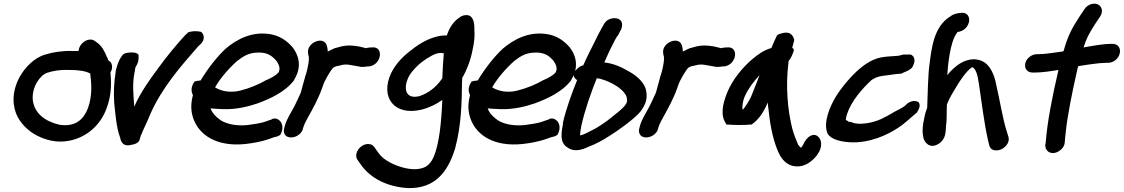

<svg xmlns="http://www.w3.org/2000/svg" viewBox="-20 -739 5993 1024"><path d="M85 -329C39 -245 47 -166 75 -114C97 -73 136 -36 181 -14C220 5 278 25 347 12C440 -5 517 -71 549 -163C576 -233 574 -303 569 -353C583 -374 579 -400 566 -412H564L557 -418C556 -423 554 -429 550 -435C540 -461 523 -496 496 -513L488 -519C456 -545 402 -511 399 -467H370C317 -469 266 -462 221 -448C162 -431 113 -379 85 -329ZM155 -204C148 -274 193 -338 232 -351C262 -361 304 -368 344 -366H345C397 -366 436 -361 461 -347C468 -296 473 -230 450 -165C425 -96 376 -61 296 -74C219 -92 164 -135 155 -204Z M631 -442C609 -413 601 -376 597 -359L596 -356H597C587 -295 586 -243 589 -191C596 -129 600 -60 621 -4C622 1 628 49 682 33C696 31 721 25 726 2C726 1 727 -5 731 -15C746 -53 762 -82 781 -129C843 -270 940 -381 1038 -493L1049 -503C1076 -528 1068 -557 1053 -569C1035 -574 1004 -575 980 -565V-562L968 -552C922 -502 868 -437 825 -377C779 -315 730 -248 696 -170C692 -232 684 -293 699 -360C700 -366 701 -379 704 -383C723 -411 719 -436 719 -446C713 -457 694 -461 672 -459C655 -457 641 -456 631 -442Z M1017 -304C996 -273 1000 -248 1009 -232C996 -183 998 -145 1011 -107C1042 -19 1135 45 1289 29C1334 24 1372 16 1404 6L1444 -8C1459 -10 1468 -15 1473 -19L1474 -18C1495 -53 1486 -84 1470 -97C1460 -106 1448 -110 1432 -105L1431 -103L1388 -88C1368 -82 1338 -77 1300 -72C1230 -65 1173 -82 1146 -106C1126 -122 1111 -138 1103 -161C1122 -159 1145 -158 1169 -157C1239 -154 1305 -171 1355 -188C1422 -213 1502 -249 1549 -312L1550 -316C1594 -387 1569 -450 1541 -486C1516 -515 1483 -543 1431 -555C1327 -576 1243 -530 1183 -479C1136 -435 1088 -373 1050 -310C1034 -309 1023 -306 1017 -304ZM1127 -273C1155 -323 1204 -378 1245 -414C1280 -441 1305 -455 1344 -458C1402 -463 1429 -443 1452 -417C1468 -396 1478 -372 1464 -351C1454 -339 1429 -324 1401 -312H1400C1361 -289 1313 -269 1262 -256C1209 -242 1159 -253 1127 -273Z M1495 -52C1490 -32 1499 -6 1532 -6C1559 -6 1583 -23 1593 -44L1594 -47L1599 -64C1611 -98 1638 -137 1659 -181L1660 -182C1671 -207 1686 -234 1697 -267C1703 -285 1710 -304 1717 -315L1730 -339L1746 -364C1756 -380 1764 -385 1790 -389L1806 -393C1819 -396 1837 -395 1851 -392C1910 -381 1910 -382 1910 -382C1919 -382 1929 -383 1943 -385H1951C2017 -396 2028 -495 1962 -486H1953C1945 -485 1941 -484 1929 -482L1928 -483L1912 -487C1903 -489 1897 -491 1889 -492L1867 -495C1836 -499 1806 -494 1788 -488L1762 -481L1761 -480C1752 -476 1741 -471 1728 -464C1727 -473 1727 -482 1724 -492C1712 -552 1613 -514 1623 -454C1624 -443 1626 -442 1627 -437C1629 -418 1624 -391 1617 -362C1614 -349 1610 -337 1607 -330V-328C1604 -314 1599 -301 1595 -285L1591 -270C1589 -262 1586 -250 1583 -242C1571 -217 1558 -186 1544 -161C1530 -134 1510 -105 1500 -71Z M1881 80C1878 92 1880 105 1887 114C1894 125 1902 134 1909 145C1958 211 2043 257 2154 264C2302 269 2371 174 2408 50C2441 -74 2443 -198 2444 -301L2445 -315V-323C2469 -364 2490 -418 2500 -471C2509 -510 2513 -549 2510 -577C2509 -579 2520 -676 2450 -656C2441 -654 2434 -648 2428 -644C2396 -622 2376 -589 2363 -550C2289 -552 2218 -508 2175 -473C2133 -442 2092 -402 2066 -349C2005 -218 2085 -120 2227 -154C2268 -164 2305 -182 2339 -206C2337 -150 2332 -85 2325 -33C2309 73 2288 141 2234 157H2233C2200 169 2152 163 2111 149C2062 133 2020 108 1998 76L1976 45C1970 37 1961 29 1943 29C1916 29 1888 51 1881 80ZM2184 -364C2210 -396 2249 -425 2286 -444C2310 -456 2325 -459 2347 -455C2344 -415 2340 -365 2339 -322L2335 -316C2305 -273 2263 -241 2216 -226C2120 -203 2132 -309 2184 -364Z M2495 -304C2474 -273 2478 -248 2487 -232C2474 -183 2476 -145 2489 -107C2520 -19 2613 45 2767 29C2812 24 2850 16 2882 6L2922 -8C2937 -10 2946 -15 2951 -19L2952 -18C2973 -53 2964 -84 2948 -97C2938 -106 2926 -110 2910 -105L2909 -103L2866 -88C2846 -82 2816 -77 2778 -72C2708 -65 2651 -82 2624 -106C2604 -122 2589 -138 2581 -161C2600 -159 2623 -158 2647 -157C2717 -154 2783 -171 2833 -188C2900 -213 2980 -249 3027 -312L3028 -316C3072 -387 3047 -450 3019 -486C2994 -515 2961 -543 2909 -555C2805 -576 2721 -530 2661 -479C2614 -435 2566 -373 2528 -310C2512 -309 2501 -306 2495 -304ZM2605 -273C2633 -323 2682 -378 2723 -414C2758 -441 2783 -455 2822 -458C2880 -463 2907 -443 2930 -417C2946 -396 2956 -372 2942 -351C2932 -339 2907 -324 2879 -312H2878C2839 -289 2791 -269 2740 -256C2687 -242 2637 -253 2605 -273Z M2982 -81H2983C2976 -39 2960 22 3009 49C3042 73 3085 60 3118 44C3156 30 3195 9 3230 -14C3267 -36 3363 -104 3395 -143C3409 -162 3421 -182 3426 -203C3431 -225 3429 -247 3423 -268C3408 -309 3367 -341 3327 -362C3296 -380 3256 -400 3203 -406C3217 -437 3230 -469 3246 -498C3255 -516 3263 -533 3272 -547L3275 -548L3290 -578L3292 -579C3296 -592 3300 -603 3297 -617C3289 -644 3256 -646 3234 -638C3222 -634 3210 -626 3202 -612L3187 -585C3176 -566 3165 -545 3155 -523C3135 -482 3111 -438 3091 -391L3075 -385C3063 -379 3048 -361 3048 -361C3033 -341 3040 -322 3058 -312C3030 -242 3000 -162 2982 -83ZM3081 -71C3101 -157 3131 -243 3163 -322C3174 -321 3190 -317 3206 -311C3257 -292 3310 -258 3322 -222C3324 -211 3325 -201 3324 -197C3322 -190 3319 -184 3312 -175C3306 -168 3289 -150 3256 -125C3222 -96 3197 -80 3182 -70C3164 -58 3152 -51 3135 -43C3109 -30 3092 -20 3074 -17C3073 -26 3077 -51 3081 -71Z M3389 -52C3384 -32 3393 -6 3426 -6C3453 -6 3477 -23 3487 -44L3488 -47L3493 -64C3505 -98 3532 -137 3553 -181L3554 -182C3565 -207 3580 -234 3591 -267C3597 -285 3604 -304 3611 -315L3624 -339L3640 -364C3650 -380 3658 -385 3684 -389L3700 -393C3713 -396 3731 -395 3745 -392C3804 -381 3804 -382 3804 -382C3813 -382 3823 -383 3837 -385H3845C3911 -396 3922 -495 3856 -486H3847C3839 -485 3835 -484 3823 -482L3822 -483L3806 -487C3797 -489 3791 -491 3783 -492L3761 -495C3730 -499 3700 -494 3682 -488L3656 -481L3655 -480C3646 -476 3635 -471 3622 -464C3621 -473 3621 -482 3618 -492C3606 -552 3507 -514 3517 -454C3518 -443 3520 -442 3521 -437C3523 -418 3518 -391 3511 -362C3508 -349 3504 -337 3501 -330V-328C3498 -314 3493 -301 3489 -285L3485 -270C3483 -262 3480 -250 3477 -242C3465 -217 3452 -186 3438 -161C3424 -134 3404 -105 3394 -71Z M3859 -247C3833 -183 3821 -121 3853 -79L3852 -75H3857C3890 -72 3946 -71 3989 -75C4031 -104 4056 -149 4075 -192C4076 -178 4077 -160 4080 -145C4088 -63 4108 33 4142 94C4158 119 4178 137 4205 145C4272 162 4318 113 4336 90L4349 70C4370 29 4356 -5 4337 -15C4322 -25 4296 -20 4274 13C4270 19 4267 24 4263 34L4253 48C4253 48 4252 48 4251 49C4248 46 4244 42 4237 33C4228 13 4216 -16 4206 -51C4181 -149 4169 -278 4185 -404C4185 -408 4185 -411 4186 -414C4195 -424 4206 -443 4213 -468C4215 -473 4214 -479 4205 -484C4209 -495 4212 -512 4216 -525C4214 -537 4203 -576 4153 -562C4137 -559 4130 -555 4124 -550C4117 -535 4104 -509 4094 -483C4053 -471 4024 -450 3993 -424C3942 -381 3888 -317 3859 -247ZM3954 -229C3972 -268 4000 -306 4031 -338C4016 -301 4001 -259 3986 -224C3978 -206 3956 -169 3941 -153C3937 -169 3940 -199 3954 -229Z M4438 -224C4407 -173 4368 -85 4394 -26C4413 6 4469 18 4518 20C4616 24 4711 -17 4774 -60C4806 -81 4836 -111 4868 -137V-136C4876 -148 4895 -176 4878 -195C4853 -208 4824 -195 4809 -177C4794 -164 4771 -154 4743 -139V-138C4727 -128 4703 -116 4679 -104C4636 -84 4561 -69 4522 -87L4521 -88C4514 -89 4509 -89 4505 -89V-92L4491 -99C4492 -106 4493 -118 4498 -132C4520 -199 4578 -266 4628 -312C4659 -332 4678 -334 4717 -338C4732 -340 4764 -346 4786 -346H4789L4792 -349C4833 -365 4846 -376 4849 -388C4863 -411 4860 -442 4834 -449L4830 -448H4797C4782 -445 4783 -443 4766 -441C4744 -439 4720 -439 4693 -435C4640 -429 4596 -399 4563 -371C4518 -332 4469 -274 4438 -224Z M4937 -394C4930 -346 4927 -229 4925 -164C4919 -149 4913 -130 4910 -112C4900 -70 4896 -27 4908 6C4909 9 4933 61 4986 28C5027 2 5023 -40 5025 -63C5031 -100 5028 -140 5030 -179L5031 -184L5042 -209C5048 -221 5055 -234 5063 -247C5094 -301 5133 -361 5165 -381C5189 -371 5195 -327 5201 -291C5214 -202 5229 -83 5248 3L5256 36C5263 67 5297 67 5319 58C5339 49 5366 24 5359 -7L5350 -36C5327 -107 5312 -208 5293 -288C5288 -316 5280 -338 5271 -357C5255 -387 5233 -419 5178 -423H5176C5124 -423 5086 -393 5061 -370C5051 -361 5042 -350 5032 -338C5035 -388 5047 -515 5082 -561C5086 -566 5086 -568 5087 -569H5092L5096 -570C5163 -586 5168 -681 5102 -670C5094 -669 5070 -668 5049 -652C4958 -597 4948 -476 4937 -394Z M5448 -401C5442 -373 5460 -352 5487 -352H5495C5540 -352 5581 -359 5625 -366L5622 -352C5593 -227 5565 -88 5557 23L5554 37L5555 38C5556 68 5582 82 5607 76C5629 71 5658 49 5659 18C5659 4 5661 -2 5664 -34C5673 -124 5699 -250 5723 -356L5730 -386C5772 -393 5841 -404 5881 -404H5890C5916 -404 5945 -424 5952 -454C5958 -480 5945 -505 5914 -505H5905C5862 -505 5804 -494 5759 -486C5775 -537 5788 -559 5820 -610L5848 -652C5867 -683 5853 -708 5834 -716C5816 -724 5782 -719 5763 -689L5735 -647C5697 -588 5676 -550 5653 -469V-468C5653 -468 5651 -467 5651 -465C5605 -459 5555 -450 5517 -450H5510C5481 -450 5454 -427 5448 -401Z"/></svg>

Font: Stray Cat
Style: ExBlkObl
Weight: 1000
Version: Version 1.0